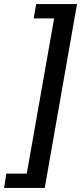

<svg xmlns="http://www.w3.org/2000/svg" viewBox="-54 -750 397 940"><path d="M-23 100H77L211 -660H111L123 -730H323L165 170H-34Z"/></svg>

Font: Scada
Style: Italic
Weight: 400
Italic angle: -10°
Designer: Jovanny Lemonad
Foundry: Jovanny Lemonad
Version: Version 4.100;PS 004.100;hotconv 1.0.88;makeotf.lib2.5.64775